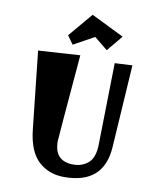

<svg xmlns="http://www.w3.org/2000/svg" viewBox="-98 -978 892 1078"><g transform="rotate(10 348.0 -438.5)"><path d="M342 24Q253 24 194.5 -31Q136 -86 123 -207L75 -650L313 -665Q272 -183 272 -168Q272 -54 381 -54Q431 -54 466 -84.5Q501 -115 502 -191L511 -655L611 -660L581 -190Q568 24 342 24ZM226 -764 342 -901 529 -809 454 -719 378 -781 260 -716Z"/></g></svg>

Font: Joti One
Style: Regular
Weight: 400
Designer: Eduardo Rodriguez Tunni
Foundry: Eduardo Rodriguez Tunni
Version: Version 1.001